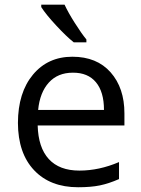

<svg xmlns="http://www.w3.org/2000/svg" viewBox="-20 -786 601 816"><path d="M289.6 -477.1Q225.6 -477.1 187.5 -435.1Q149.4 -393.1 142.1 -318.8H421.9Q421.9 -395.5 387.7 -436.5Q353.5 -477.5 289.6 -477.1ZM312 9.8Q193.4 9.8 125 -62.5Q56.6 -134.8 56.2 -263.7Q56.6 -392.6 120.1 -468.8Q183.6 -544.9 287.6 -544.9Q391.6 -544.9 450.2 -478.5Q508.8 -412.1 508.8 -304.2V-252.9H140.1Q142.6 -158.7 187.5 -109.9Q232.4 -61 317.4 -61Q401.4 -61 485.8 -97.2V-24.9Q442.4 -5.9 404.3 2Q366.2 9.8 312 9.8ZM347.2 -606H293.5Q261.7 -631.3 218.3 -678.2Q174.8 -725.1 155.3 -755.9V-766.1H254.4Q270 -732.4 297.9 -688.5Q325.7 -644.5 347.2 -618.2Z"/></svg>

Font: OpenSans-Regular
Style: Regular
Weight: 400
Foundry: Ascender Corporation
Version: Version 1.10